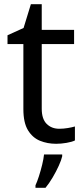

<svg xmlns="http://www.w3.org/2000/svg" viewBox="-20 -679 401 920"><path d="M264 -62Q284 -62 305 -65.5Q326 -69 339 -73V-6Q325 1 299 5.5Q273 10 249 10Q207 10 171.5 -4.5Q136 -19 114 -55Q92 -91 92 -156V-468H16V-510L93 -545L128 -659H180V-536H335V-468H180V-158Q180 -109 203.5 -85.5Q227 -62 264 -62ZM278 70Q274 88 261.5 115.5Q249 143 232.5 171Q216 199 198 221H150V209Q158 192 166.5 165.5Q175 139 182 110.5Q189 82 191 61H278Z"/></svg>

Font: Noto Sans Telugu
Style: Regular
Weight: 400
Designer: Jelle Bosma - Monotype Design Team
Foundry: Monotype Imaging Inc.
Version: Version 2.003